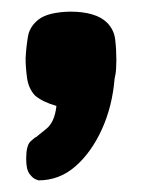

<svg xmlns="http://www.w3.org/2000/svg" viewBox="-20 -711 247 330"><path d="M46 -401Q46 -401 41 -403Q36 -405 30.5 -412.5Q25 -420 25 -438Q25 -461 32.5 -468Q40 -475 43 -476Q45 -478 59.5 -489.5Q74 -501 77 -529Q66 -532 56.5 -536.5Q47 -541 40 -547Q29 -559 26.5 -577Q24 -595 24 -611Q25 -630 28 -648Q31 -666 47 -678Q63 -690 100 -691Q145 -691 164 -672Q176 -660 178 -643Q180 -626 180 -608Q180 -600 179.5 -592Q179 -584 177 -576Q173 -528 155 -488.5Q137 -449 109.5 -425Q82 -401 46 -401Z"/></svg>

Font: Fredoka SemiCondensed SemiBold
Style: Regular
Weight: 600
Width: 4
Designer: Ben Nathan
Foundry: Milena B. Brandão, Ben Nathan
Version: Version 2.001